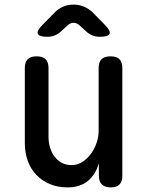

<svg xmlns="http://www.w3.org/2000/svg" viewBox="-20 -805 640 835"><path d="M409 -234V-508Q409 -535 421.5 -547.5Q434 -560 461 -560Q487 -560 499.5 -547.5Q512 -535 512 -508V-41Q512 -15 499.5 -2.5Q487 10 462 10Q437 10 423.5 -2.5Q410 -15 410 -41V-95Q396 -46 362 -18Q328 10 274 10Q232 10 198 -4Q164 -18 139 -43.5Q114 -69 101 -104.5Q88 -140 88 -183V-508Q88 -535 100.5 -547.5Q113 -560 139 -560Q166 -560 178.5 -547.5Q191 -535 191 -508V-210Q191 -186 197.5 -164Q204 -142 216.5 -125Q229 -108 247.5 -97.5Q266 -87 292 -87Q318 -87 339.5 -101.5Q361 -116 376.5 -137.5Q392 -159 400.5 -185Q409 -211 409 -234ZM186 -645Q150 -645 144.5 -658Q139 -671 164 -696L218 -751Q235 -768 255.5 -776.5Q276 -785 300 -785Q324 -785 344.5 -776.5Q365 -768 383 -751L436 -697Q462 -671 456.5 -658Q451 -645 414 -645Q396 -645 380.5 -651.5Q365 -658 352 -671L330 -691Q315 -706 300 -706Q285 -706 270 -691L247 -670Q235 -658 219.5 -651.5Q204 -645 186 -645Z"/></svg>

Font: Maple Mono Medium
Style: Regular
Weight: 500
Monospace: yes
Designer: subframe7536
Version: Version 7.000